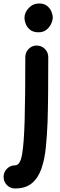

<svg xmlns="http://www.w3.org/2000/svg" viewBox="-92 -796 338 1083"><path d="M115.2 -539.1Q142.1 -539.1 161.1 -520Q180.2 -501 180.2 -474.1Q180.2 -361.8 179.4 -270.8Q178.7 -179.7 176.3 -107.4Q173.3 -31.7 166.5 35.9Q159.7 103.5 141.6 155.5Q123.5 207.5 88.1 237.3Q52.7 267.1 -7.3 267.1Q-34.2 267.1 -53 248Q-71.8 229 -71.8 202.1Q-71.8 175.3 -53 156Q-34.2 136.7 -7.3 136.7Q21.5 136.7 32.2 76.9Q43 17.1 46.9 -112.8Q48.8 -182.6 49.8 -272.2Q50.8 -361.8 50.8 -474.1Q50.8 -501 69.6 -520Q88.4 -539.1 115.2 -539.1ZM45.9 -694.8Q45.9 -725.1 70.1 -750.7Q94.2 -776.4 128.4 -776.4Q156.7 -776.4 173.6 -762.7Q190.4 -749 198 -730.7Q205.6 -712.4 205.6 -698.2Q205.6 -681.6 196.5 -661.9Q187.5 -642.1 169.7 -627.9Q151.9 -613.8 126 -613.8Q95.2 -613.8 77.6 -628.2Q60.1 -642.6 53 -661.6Q45.9 -680.7 45.9 -694.8Z"/></svg>

Font: Mikhak-DS2-FD Bold
Style: Regular
Weight: 700
Designer: Amin Abedi
Version: Version 3.4